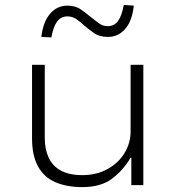

<svg xmlns="http://www.w3.org/2000/svg" viewBox="-20 -757 719 785"><path d="M317 8Q253 8 206.5 -12Q160 -32 135.5 -76.5Q111 -121 111 -191V-492H163V-194Q163 -147 179 -112.5Q195 -78 229 -59.5Q263 -41 317 -41Q375 -41 420 -66Q465 -91 489.5 -132Q514 -173 514 -219V-492H566V0H517V-112H514Q483 -60 437.5 -26Q392 8 317 8ZM190 -604 149 -606Q156 -667 184.5 -700.5Q213 -734 256 -734Q289 -734 312 -717.5Q335 -701 353 -686Q367 -675 383.5 -662.5Q400 -650 420 -650Q447 -650 462.5 -671Q478 -692 486 -737L527 -734Q521 -673 492.5 -639.5Q464 -606 421 -606Q386 -606 362.5 -623Q339 -640 323 -654Q309 -667 292.5 -678.5Q276 -690 256 -690Q229 -690 213.5 -669Q198 -648 190 -604Z"/></svg>

Font: Nunito Sans 7pt SemiExpanded ExtraLight
Style: Regular
Weight: 250
Width: 6
Designer: Vernon Adams
Foundry: Vernon Adams
Version: Version 3.101;gftools[0.9.27]